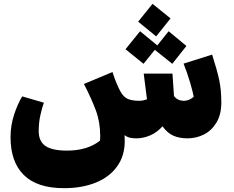

<svg xmlns="http://www.w3.org/2000/svg" viewBox="-20 -722 1220 1002"><path d="M1135 -186Q1135 -125 1110 -83Q1085 -41 1045 -20.5Q1005 0 958 0Q917 0 885.5 -13.5Q854 -27 828 -63Q800 -31 764 -15.5Q728 0 691 0Q672 0 657.5 -3.5Q643 -7 630 -17Q631 -8 631 14Q631 92 590.5 147.5Q550 203 478.5 231.5Q407 260 315 260H314Q174 260 104.5 191.5Q35 123 35 -6Q35 -68 54 -125Q73 -182 96 -219L209 -186Q199 -159 190.5 -120Q182 -81 182 -38Q182 16 217.5 40Q253 64 330 64Q436 64 502 12Q503 4 503 -13Q503 -85 480 -146.5Q457 -208 418 -284L567 -346Q588 -281 610 -242Q627 -213 650 -204.5Q673 -196 706 -196Q727 -196 747 -204L730 -338H880L888 -221Q906 -196 940 -196Q967 -196 991 -217Q987 -240 972.5 -290Q958 -340 938 -390L1087 -437Q1113 -356 1124 -304.5Q1135 -253 1135 -186ZM795 -532 701 -609 776 -702 870 -626ZM879 -389 788 -462 729 -389 635 -465 711 -559 801 -485 860 -559 953 -482Z"/></svg>

Font: FiraGO Heavy
Style: Italic
Weight: 900
Italic angle: -8°
Designer: bBox Type GmbH
Foundry: bBox Type GmbH
Version: Version 1.001